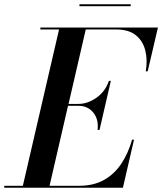

<svg xmlns="http://www.w3.org/2000/svg" viewBox="-66 -879 760 899"><path d="M306 -859H546V-850H306ZM302 -383.5H252.5L166 -9H304Q372 -9 421 -36.5Q470 -64 502.2 -112.8Q534.5 -161.5 552.5 -225H561.5L509.5 0H-46V-9H41L210.5 -741H123V-750H673.5L625.5 -545H616.5Q625.5 -598.5 614.2 -643Q603 -687.5 569.8 -714.2Q536.5 -741 478 -741H335.5L255 -392.5H302Q344.5 -392.5 385.8 -421.5Q427 -450.5 444 -500.5H453L400 -270.5H391Q396.5 -321 370.5 -352.2Q344.5 -383.5 302 -383.5Z"/></svg>

Font: Bodoni* 24pt Medium
Style: Italic
Weight: 500
Italic angle: -13°
Version: Version 2.3